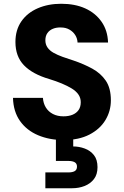

<svg xmlns="http://www.w3.org/2000/svg" viewBox="-20 -732 660 1020"><path d="M318 12Q243 12 182.5 -13.5Q122 -39 86.5 -89Q51 -139 49 -212H208Q210 -183 223.5 -161Q237 -139 261 -126.5Q285 -114 317 -114Q345 -114 365.5 -122.5Q386 -131 397.5 -147.5Q409 -164 409 -189Q409 -212 396.5 -230Q384 -248 361 -262Q338 -276 308 -288.5Q278 -301 242 -312Q153 -338 107.5 -385Q62 -432 62 -509Q62 -573 93.5 -618.5Q125 -664 180.5 -688Q236 -712 305 -712Q378 -712 432.5 -687.5Q487 -663 519.5 -616.5Q552 -570 554 -506H392Q391 -528 379.5 -546Q368 -564 348.5 -575Q329 -586 304 -586Q281 -587 262 -579.5Q243 -572 232 -556.5Q221 -541 221 -518Q221 -496 232.5 -479.5Q244 -463 264.5 -451.5Q285 -440 312.5 -430Q340 -420 372 -410Q425 -392 470 -367.5Q515 -343 542 -303.5Q569 -264 569 -199Q569 -142 540 -94Q511 -46 455 -17Q399 12 318 12ZM221 268V184H343Q365 184 377 177Q389 170 389 153Q389 137 377 130Q365 123 343 123H277V-4H369V46Q400 46 430 57Q460 68 479 92Q498 116 498 156Q498 195 479 219.5Q460 244 429.5 256Q399 268 364 268Z"/></svg>

Font: DM Sans 10pt Black
Style: Regular
Weight: 900
Version: Version 4.004;gftools[0.9.30]